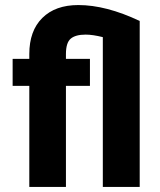

<svg xmlns="http://www.w3.org/2000/svg" viewBox="-20 -740 633 760"><path d="M336 -400H241V0H96V-400H30V-507H96V-526Q96 -618 147.5 -669Q199 -720 290 -720Q400 -720 533 -657V0H387V-593Q347 -603 319 -603Q279 -603 260 -587Q241 -571 241 -526V-507H336Z"/></svg>

Font: Hind Siliguri
Style: Bold
Weight: 700
Designer: Jyotish Sonowal
Foundry: Indian Type Foundry
Version: Version 1.001;PS 1.0;hotconv 1.0.86;makeotf.lib2.5.63406; tt